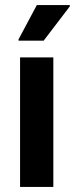

<svg xmlns="http://www.w3.org/2000/svg" viewBox="-20 -736 295 756"><path d="M59 0V-510H190V0ZM53 -576V-581L125 -716H255V-711L152 -576Z"/></svg>

Font: Saira Semi Condensed SemiBold
Style: Regular
Weight: 600
Width: 4
Designer: Hector Gatti with collaboration of the Omnibus-Type team
Foundry: Omnibus-Type
Version: Version 1.001; ttfautohint (v1.8)